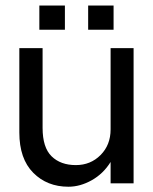

<svg xmlns="http://www.w3.org/2000/svg" viewBox="-20 -678 565 710"><path d="M306 -657.5H400V-568H306ZM125.5 -657.5H220V-568H125.5ZM137.5 -205Q137.5 -132.5 170.8 -100Q204 -67.5 260.5 -67.5Q315 -67.5 352 -104.8Q389 -142 389 -199.5V-500H474V0H389V-79Q362 -35.5 319.2 -11.5Q276.5 12.5 233 12.5Q154 12.5 102.8 -39.2Q51.5 -91 51.5 -188V-500H137.5Z"/></svg>

Font: Overused Grotesk
Style: Regular
Weight: 450
Version: Version 0.004